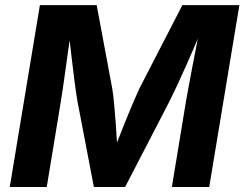

<svg xmlns="http://www.w3.org/2000/svg" viewBox="-20 -748 978 768"><path d="M19 0 139.6 -727.5H366.7L429.2 -392.6Q433.1 -369.1 436.5 -332.3Q439.9 -295.4 443.1 -253.7Q446.3 -211.9 448.2 -172.6Q450.2 -133.3 451.2 -105L420.9 -105.5Q431.2 -134.8 446.5 -174.1Q461.9 -213.4 478.5 -255.1Q495.1 -296.9 510.7 -333.3Q526.4 -369.6 537.1 -393.1L709.5 -727.5H937.5L816.9 0H667.5L724.1 -343.8Q728.5 -368.2 735.1 -404.1Q741.7 -439.9 749.5 -481Q757.3 -522 765.4 -563Q773.4 -604 779.3 -639.2L790 -638.7Q773.4 -598.1 755.1 -555.4Q736.8 -512.7 718.8 -472.7Q700.7 -432.6 685.1 -399.2Q669.4 -365.7 658.2 -343.3L480.5 0H355.5L289.6 -343.8Q284.7 -373 278.3 -421.4Q272 -469.7 265.4 -527.1Q258.8 -584.5 252.9 -639.2L266.6 -638.7Q260.7 -602.5 254.9 -561.3Q249 -520 243.4 -479.2Q237.8 -438.5 232.7 -403.1Q227.5 -367.7 223.6 -343.3L167 0Z"/></svg>

Font: Inter 17pt
Style: Bold Italic
Weight: 700
Italic angle: -9.3988°
Version: Version 4.001;git-66647c0bb